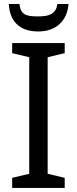

<svg xmlns="http://www.w3.org/2000/svg" viewBox="-20 -926 379 946"><path d="M298.8 0H40V-49.8L124 -69.8V-644L40 -664.1V-713.9H298.8V-664.1L214.8 -644V-69.8L298.8 -49.8ZM317.4 -906.2Q315.4 -876.5 304.7 -851.8Q293.9 -827.1 275.1 -809.1Q256.3 -791 229.7 -781Q203.1 -771 168.5 -771Q132.8 -771 106.2 -780.5Q79.6 -790 61.8 -807.9Q43.9 -825.7 34.4 -850.6Q24.9 -875.5 23.4 -906.2H76.2Q78.1 -885.3 85 -873Q91.8 -860.8 103.5 -854.7Q115.2 -848.6 131.6 -846.9Q147.9 -845.2 169.4 -845.2Q187 -845.2 202.9 -847.4Q218.8 -849.6 231.2 -856.2Q243.7 -862.8 252 -874.8Q260.3 -886.7 262.2 -906.2Z"/></svg>

Font: Droid Sans
Style: Regular
Weight: 400
Foundry: Ascender Corporation
Version: Version 1.00 build 114